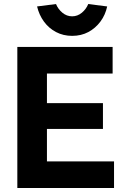

<svg xmlns="http://www.w3.org/2000/svg" viewBox="-20 -933 675 953"><path d="M66 0V-700H539V-568H213V-421H491V-293H213V-132H546V0ZM164 -901 258 -913Q268 -888 289.5 -870Q311 -852 338 -852Q365 -852 386.5 -870Q408 -888 418 -913L512 -901Q503 -859 478.5 -826Q454 -793 418.5 -774Q383 -755 338 -755Q294 -755 258 -774Q222 -793 198 -826Q174 -859 164 -901Z"/></svg>

Font: Our Lexend SemiBold
Style: Regular
Weight: 600
Designer: Bonnie Shaver-Troup, Thomas Jockin
Foundry: Lexend
Version: Version 1.007